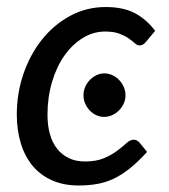

<svg xmlns="http://www.w3.org/2000/svg" viewBox="-20 -534 494 560"><path d="M409 -91Q383 -62.5 359.5 -43.5Q336 -24.5 312.5 -13.2Q289 -2 263.8 2.5Q238.5 7 209.5 7Q165.5 7 131.8 -8Q98 -23 75.2 -50.2Q52.5 -77.5 40.8 -115.8Q29 -154 29 -200Q29 -261.5 48.2 -318Q67.5 -374.5 102 -418Q136.5 -461.5 184.2 -487.5Q232 -513.5 288.5 -513.5Q339 -513.5 373 -495.8Q407 -478 432.5 -444L404.5 -410.5Q401 -406.5 396.8 -404Q392.5 -401.5 387 -401.5Q380 -401.5 373.2 -407.8Q366.5 -414 355.5 -421.8Q344.5 -429.5 328.2 -435.8Q312 -442 286.5 -442Q252 -442 221.5 -423.2Q191 -404.5 168 -372Q145 -339.5 131.8 -295Q118.5 -250.5 118.5 -199.5Q118.5 -168.5 125.5 -143.2Q132.5 -118 146.5 -100.2Q160.5 -82.5 180.8 -72.8Q201 -63 228 -63Q261.5 -63 284.2 -73Q307 -83 322.5 -94.8Q338 -106.5 348.8 -116.5Q359.5 -126.5 370 -126.5Q379.5 -126.5 387 -118L409 -91ZM346 -256Q346 -243 340.8 -231.8Q335.5 -220.5 326.8 -211.8Q318 -203 306.8 -198Q295.5 -193 283.5 -193Q272 -193 261 -198Q250 -203 241.8 -211.8Q233.5 -220.5 228.5 -231.8Q223.5 -243 223.5 -256Q223.5 -269 228.5 -280.5Q233.5 -292 242 -300.8Q250.5 -309.5 261.5 -314.8Q272.5 -320 284 -320Q296 -320 307.2 -315Q318.5 -310 327 -301.2Q335.5 -292.5 340.8 -280.8Q346 -269 346 -256Z"/></svg>

Font: Lato 2
Style: Italic
Weight: 400
Italic angle: -7°
Designer: Lukasz Dziedzic with Adam Twardoch and Botio Nikoltchev
Foundry: tyPoland Lukasz Dziedzic
Version: Version 2.015; 2015-08-06; http://www.latofonts.com/